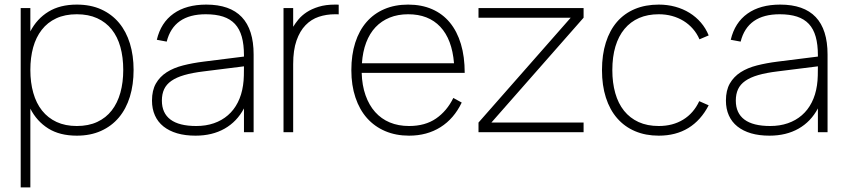

<svg xmlns="http://www.w3.org/2000/svg" viewBox="-20 -575 3679 835"><path d="M70 240V-540H112V-438.5Q140.5 -493.5 190.8 -524.2Q241 -555 314 -555Q374.5 -555 420.5 -534Q466.5 -513 497.8 -475.5Q529 -438 545 -385.8Q561 -333.5 561 -271Q561 -207 544.8 -154.2Q528.5 -101.5 497 -64Q465.5 -26.5 419.5 -5.8Q373.5 15 314 15Q240 15 190 -16.2Q140 -47.5 112 -102.5V240ZM314 -27Q365 -27 403 -44.8Q441 -62.5 466 -94.8Q491 -127 503.5 -171.8Q516 -216.5 516 -271Q516 -326 503.5 -370.8Q491 -415.5 465.8 -447Q440.5 -478.5 402.5 -495.8Q364.5 -513 314 -513Q262.5 -513 224.5 -495.2Q186.5 -477.5 161.5 -445.2Q136.5 -413 124.2 -368.8Q112 -324.5 112 -271Q112 -216 124.8 -171Q137.5 -126 163 -94Q188.5 -62 226.2 -44.5Q264 -27 314 -27Z M877 -555Q1083 -555 1083 -338V0H1041V-103.5Q1010.5 -46 956.8 -15.5Q903 15 830.5 15Q785.5 15 750.5 4.8Q715.5 -5.5 691 -25Q666.5 -44.5 653.8 -73Q641 -101.5 641 -137.5Q641 -182 658 -211.8Q675 -241.5 705 -260.8Q735 -280 776.2 -290.5Q817.5 -301 865.5 -307L1041 -329V-334Q1041 -381.5 1031.5 -415.2Q1022 -449 1001.8 -470.8Q981.5 -492.5 950 -502.8Q918.5 -513 875 -513Q735 -513 705 -394L662 -402Q679.5 -476.5 734.8 -515.8Q790 -555 877 -555ZM865.5 -264.5Q816 -258.5 781.5 -248.5Q747 -238.5 725.2 -223.2Q703.5 -208 693.8 -187Q684 -166 684 -137.5Q684 -83 721.5 -55Q759 -27 833.5 -27Q875.5 -27 910.2 -39Q945 -51 971.2 -73.8Q997.5 -96.5 1014.2 -129.5Q1031 -162.5 1037 -204Q1040 -224 1040.5 -246.2Q1041 -268.5 1041 -286.5Z M1453 -512.5Q1449 -513 1445 -513Q1441 -513 1437 -513Q1399.5 -513 1366.5 -502Q1333.5 -491 1308.8 -465.5Q1284 -440 1269.5 -398.5Q1255 -357 1255 -296V0H1213V-540H1255V-458.5Q1264 -473.5 1278 -490.5Q1292 -507.5 1313.5 -521.8Q1335 -536 1365.5 -545.5Q1396 -555 1437 -555Q1441 -555 1445 -555Q1449 -555 1453 -554.5Z M1759 -27Q1829 -27 1876.2 -59.5Q1923.5 -92 1951.5 -149L1988 -129Q1954.5 -59 1895.8 -22Q1837 15 1759 15Q1701.5 15 1655.2 -4.8Q1609 -24.5 1576.2 -61.2Q1543.5 -98 1525.8 -151Q1508 -204 1508 -270Q1508 -336.5 1525 -389.5Q1542 -442.5 1574 -479.2Q1606 -516 1651.8 -535.5Q1697.5 -555 1755 -555Q1813.5 -555 1859.2 -535Q1905 -515 1936.5 -476.8Q1968 -438.5 1984.5 -383.5Q2001 -328.5 2001 -258H1553Q1554.5 -203.5 1569.8 -160.5Q1585 -117.5 1611.5 -87.8Q1638 -58 1675.2 -42.5Q1712.5 -27 1759 -27ZM1954.5 -300Q1946 -404 1894.8 -458.5Q1843.5 -513 1755 -513Q1710.5 -513 1674.8 -498.5Q1639 -484 1613.2 -456.8Q1587.5 -429.5 1572.5 -390Q1557.5 -350.5 1554 -300Z M2061 0V-42L2462 -498H2061V-540H2518V-498L2117 -42H2518V0Z M2845 15Q2787.5 15 2741.8 -4.5Q2696 -24 2664 -60.8Q2632 -97.5 2615 -150.5Q2598 -203.5 2598 -270Q2598 -337 2614.8 -390Q2631.5 -443 2663.2 -479.8Q2695 -516.5 2741 -535.8Q2787 -555 2845 -555Q2882.5 -555 2916.5 -545.8Q2950.5 -536.5 2978.8 -519Q3007 -501.5 3028.2 -476.8Q3049.5 -452 3062 -421L3022 -404Q3011 -429.5 2993.2 -449.8Q2975.5 -470 2952.8 -484Q2930 -498 2902.8 -505.5Q2875.5 -513 2845 -513Q2797 -513 2759.5 -496.8Q2722 -480.5 2696 -449.2Q2670 -418 2656.5 -373Q2643 -328 2643 -270Q2643 -215 2655.8 -170Q2668.5 -125 2694 -93.2Q2719.5 -61.5 2757.2 -44.2Q2795 -27 2845 -27Q2906 -27 2951.2 -54.8Q2996.5 -82.5 3021 -135L3062 -117Q3028 -51.5 2973.5 -18.2Q2919 15 2845 15Z M3373 -555Q3579 -555 3579 -338V0H3537V-103.5Q3506.5 -46 3452.8 -15.5Q3399 15 3326.5 15Q3281.5 15 3246.5 4.8Q3211.5 -5.5 3187 -25Q3162.5 -44.5 3149.8 -73Q3137 -101.5 3137 -137.5Q3137 -182 3154 -211.8Q3171 -241.5 3201 -260.8Q3231 -280 3272.2 -290.5Q3313.5 -301 3361.5 -307L3537 -329V-334Q3537 -381.5 3527.5 -415.2Q3518 -449 3497.8 -470.8Q3477.5 -492.5 3446 -502.8Q3414.5 -513 3371 -513Q3231 -513 3201 -394L3158 -402Q3175.5 -476.5 3230.8 -515.8Q3286 -555 3373 -555ZM3361.5 -264.5Q3312 -258.5 3277.5 -248.5Q3243 -238.5 3221.2 -223.2Q3199.5 -208 3189.8 -187Q3180 -166 3180 -137.5Q3180 -83 3217.5 -55Q3255 -27 3329.5 -27Q3371.5 -27 3406.2 -39Q3441 -51 3467.2 -73.8Q3493.5 -96.5 3510.2 -129.5Q3527 -162.5 3533 -204Q3536 -224 3536.5 -246.2Q3537 -268.5 3537 -286.5Z"/></svg>

Font: Vela Sans ExtLt
Style: Regular
Weight: 200
Designer: Principal design: Mikhail Sharanda - project Manrope.
Design modification: Ravid Balaliev
Foundry: Mikhail Sharanda
Version: Version 1.001